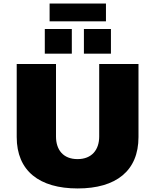

<svg xmlns="http://www.w3.org/2000/svg" viewBox="-20 -1048 873 1080"><path d="M259 -928H576V-1028H259ZM232 -746H384V-885H232ZM452 -746H604V-885H452ZM417 12C633 12 759 -87 759 -277V-688H538V-280C538 -206 497 -153 416 -153C335 -153 295 -206 295 -280V-688H74V-277C74 -87 201 12 417 12Z"/></svg>

Font: Archivo Black
Style: Regular
Weight: 900
Designer: Hector Gatti
Foundry: Omnibus-Type
Version: Version 2.001